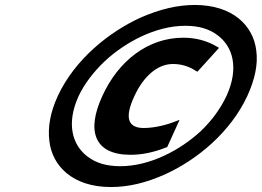

<svg xmlns="http://www.w3.org/2000/svg" viewBox="-20 -744 1055 774"><path d="M506 -120C551 -120 597 -129 648 -149L654 -151L704 -261L691 -256C651 -240 603 -228 559 -228C497 -228 480 -268 522 -357C556 -431 611 -486 677 -486C711 -486 741 -477 770 -458L776 -455L863 -551L858 -554C817 -579 771 -592 719 -592C576 -592 457 -498 393 -358C327 -216 360 -120 506 -120ZM179 -176C190 -76 272 10 427 10C498 10 569 -7 645 -41C775 -100 909 -211 977 -357C1007 -423 1021 -484 1013 -541C1001 -640 919 -724 765 -724C696 -724 625 -707 549 -674C420 -616 281 -504 213 -357C183 -292 172 -232 179 -176ZM402 -497C485 -574 607 -640 727 -640C780 -640 823 -628 857 -602C918 -557 945 -471 893 -357C869 -307 836 -260 790 -216C707 -139 585 -74 465 -74C412 -74 368 -86 334 -112C273 -157 245 -243 297 -357C321 -407 356 -453 402 -497Z"/></svg>

Font: Passageway
Style: BdSuIt
Weight: 700
Foundry: Ascender Corporation
Version: Version 1.11